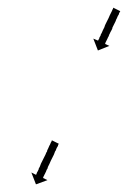

<svg xmlns="http://www.w3.org/2000/svg" viewBox="-20 -567 334 502"><path d="M294 -537Q294 -537 293.5 -536Q293 -535 293 -535Q292 -534 291.5 -533Q291 -532 291 -530Q290 -528 288 -525Q287 -523 286.5 -521.5Q286 -520 285 -518Q284 -517 283.5 -515Q283 -513 282 -511Q279 -505 278 -503Q277 -501 274 -495Q274 -493 273 -491Q272 -489 271 -487Q268 -482 267 -479Q266 -478 265.5 -476Q265 -474 264 -472Q262 -469 261 -466Q260 -464 258 -460Q257 -458 256 -456Q256 -456 255 -453Q255 -453 255 -452L266 -447L236 -435L224 -466L236 -461Q237 -461 237 -462Q237 -462 238 -464Q239 -465 239.5 -466.5Q240 -468 240 -469Q241 -471 243 -474Q243 -476 244 -477.5Q245 -479 246 -481Q247 -483 249 -488Q251 -492 253 -496Q254 -500 256 -504Q257 -506 258 -508Q259 -510 260 -512Q261 -514 264 -520Q265 -522 267 -527Q269 -531 270 -533Q271 -535 271.5 -536Q272 -537 273 -539Q274 -543 275 -543Q275 -544 275.5 -544.5Q276 -545 276 -546Q276 -547 276 -547L294 -538Q295 -539 294 -537ZM133 -190Q133 -190 132.5 -189Q132 -188 132 -188Q132 -187 131.5 -185.5Q131 -184 130 -183Q129 -182 128.5 -180.5Q128 -179 127 -177Q127 -176 126 -174Q125 -172 124 -171Q123 -169 122.5 -167Q122 -165 121 -163Q120 -161 119 -159Q118 -157 117 -155Q116 -153 115 -151Q114 -149 113 -147Q112 -145 111 -142.5Q110 -140 109 -138Q108 -136 105 -130Q105 -128 104 -126Q103 -124 102 -123Q101 -121 100.5 -119Q100 -117 99 -116Q98 -114 97.5 -112.5Q97 -111 96 -110Q95 -107 94 -106Q93 -103 93 -103Q93 -102 92 -102L104 -96L74 -85L62 -116L74 -110Q74 -110 74.5 -110.5Q75 -111 75 -111Q75 -112 76 -114Q77 -117 78 -118Q79 -120 81 -124Q81 -126 82 -127.5Q83 -129 84 -131Q85 -133 85.5 -135Q86 -137 87 -139Q88 -141 89 -143Q90 -145 91 -147Q92 -149 95 -155Q96 -157 97 -159Q98 -161 99 -163Q101 -169 103 -171Q103 -173 104 -175Q105 -177 106 -179Q108 -184 109 -186Q110 -187 110.5 -188.5Q111 -190 112 -192Q113 -195 114 -196Q115 -197 115 -199Q115 -199 116 -200L134 -191Q134 -191 133 -190Z"/></svg>

Font: FRB American Cursive Just Arrows Thin
Style: Italic
Weight: 100
Italic angle: -25°
Version: Version 2.0;Modular Font Editor K font №1